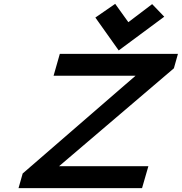

<svg xmlns="http://www.w3.org/2000/svg" viewBox="-20 -972 939 992"><path d="M289.1 -693.8H899.4L878.4 -619.1L285.2 -113.3H746.6L713.9 0H75.7L97.2 -75.7L680.2 -580.6H256.8ZM593.3 -711.4 472.7 -881.3 575.2 -952.1 643.1 -857.4 766.1 -950.7 828.6 -885.7Z"/></svg>

Font: Cantarell
Style: Bold Italic
Weight: 700
Italic angle: -16°
Designer: Dave Crossland
Version: Version 1.004